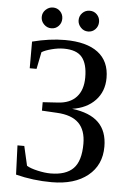

<svg xmlns="http://www.w3.org/2000/svg" viewBox="-56 -852 614 904"><g transform="rotate(5 250.5 -400.0)"><path d="M455.6 -178.2Q455.6 -91.3 393.1 -40.8Q330.6 9.8 222.7 9.8Q134.3 9.8 52.7 -11.2L47.4 -148.9H79.6L100.6 -57.1Q117.7 -46.4 152.1 -38.6Q186.5 -30.8 213.4 -30.8Q286.1 -30.8 321 -66.2Q356 -101.6 356 -183.1Q356 -247.6 322.3 -281Q288.6 -314.5 217.8 -317.9L147.9 -321.8V-361.8L217.8 -366.2Q276.4 -369.1 306.9 -402.6Q337.4 -436 337.4 -495.6Q337.4 -559.1 311.8 -590.3Q286.1 -621.6 225.1 -621.6Q198.2 -621.6 167.7 -613.5Q137.2 -605.5 121.6 -595.7L105.5 -515.6H73.2V-641.6Q154.8 -662.6 227.1 -662.6Q329.6 -662.6 383.5 -621.6Q437.5 -580.6 437.5 -501.5Q437.5 -437.5 397.5 -395.3Q357.4 -353 288.6 -342.8Q373.5 -332.5 414.6 -291.7Q455.6 -251 455.6 -178.2ZM379.4 -761.2Q379.4 -740.7 365.7 -726.3Q352.1 -711.9 331.5 -711.9Q311 -711.9 296.9 -727.1Q282.7 -742.2 282.7 -761.2Q282.7 -781.7 296.9 -795.9Q311 -810.1 331.5 -810.1Q352.1 -810.1 365.7 -795.9Q379.4 -781.7 379.4 -761.2ZM205.6 -761.2Q205.6 -740.7 191.9 -726.3Q178.2 -711.9 157.7 -711.9Q137.7 -711.9 123 -726.6Q108.4 -741.2 108.4 -761.2Q108.4 -781.7 123.5 -795.9Q138.7 -810.1 157.7 -810.1Q178.2 -810.1 191.9 -795.9Q205.6 -781.7 205.6 -761.2Z"/></g></svg>

Font: Tinos
Style: Regular
Weight: 400
Designer: Steve Matteson
Foundry: Monotype Imaging Inc.
Version: Version 1.23